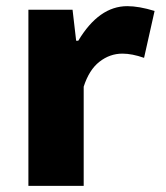

<svg xmlns="http://www.w3.org/2000/svg" viewBox="-20 -604 540 624"><path d="M72.3 0V-572.3H215.8L227.5 -471.7H234.4Q301.8 -584 393.6 -584Q431.6 -584 482.4 -568.4L448.2 -416Q409.2 -429.7 377.9 -429.7Q336.9 -429.7 303.2 -403.3Q269.5 -377 252 -322.3V0Z"/></svg>

Font: Gen Shin Gothic Monospace Heavy
Style: Bold
Weight: 800
Designer: [Source Han Sans]
Ryoko NISHIZUKA  (kana & ideographs); Paul D. Hunt (Latin, Greek & Cyrillic); Wenlong ZHANG  (bopomofo
Version: Version 1.002.20150607